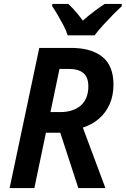

<svg xmlns="http://www.w3.org/2000/svg" viewBox="-20 -958 640 978"><path d="M29 0 180 -714H341Q445 -714 501.5 -668.5Q558 -623 558 -527Q558 -472 539 -428.5Q520 -385 485.5 -354.5Q451 -324 402 -308L517 0H379L287 -282H214L155 0ZM285 -387Q321 -387 347.5 -396Q374 -405 392.5 -421.5Q411 -438 420.5 -462.5Q430 -487 430 -518Q430 -564 405 -585.5Q380 -607 329 -607H283L237 -387ZM325 -778Q317 -803 303 -829.5Q289 -856 274 -881.5Q259 -907 246 -926V-938H328Q339 -928 352 -914Q365 -900 378 -884Q391 -868 402 -853Q430 -878 458 -899Q486 -920 513 -938H600V-926Q581 -909 555 -882.5Q529 -856 503.5 -828Q478 -800 462 -778Z"/></svg>

Font: Noto Sans Display SemiBold
Style: Italic
Weight: 600
Italic angle: -12°
Designer: Monotype Design Team
Foundry: Monotype Imaging Inc.
Version: Version 2.003